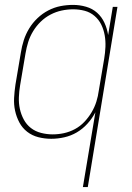

<svg xmlns="http://www.w3.org/2000/svg" viewBox="-20 -558 540 783"><path d="M318 205 369 -100Q356 -75 336.5 -53.5Q317 -32 293 -18Q269 -4 242 2Q215 8 189 8Q162 8 136.5 1.5Q111 -5 91 -20.5Q71 -36 59 -58.5Q47 -81 41.5 -106.5Q36 -132 37.5 -159Q39 -186 43 -213L65 -343Q69 -369 77 -394Q85 -419 99 -442Q113 -465 133 -484Q153 -503 177 -515.5Q201 -528 226.5 -533Q252 -538 278 -538Q305 -538 331 -530.5Q357 -523 376 -506Q395 -489 406 -465Q417 -441 421 -415L440 -530H459L338 205ZM195 -10Q218 -10 241 -15Q264 -20 285.5 -31.5Q307 -43 324 -61Q341 -79 353.5 -100Q366 -121 373 -143.5Q380 -166 383 -189L405 -319Q409 -343 410 -367Q411 -391 407 -414Q403 -437 393 -457.5Q383 -478 365.5 -493Q348 -508 325.5 -514Q303 -520 278 -520Q255 -520 231.5 -515Q208 -510 186 -498.5Q164 -487 146 -469.5Q128 -452 115 -430.5Q102 -409 95 -386.5Q88 -364 84 -340L62 -210Q58 -186 57 -161.5Q56 -137 61 -114Q66 -91 77 -70.5Q88 -50 106 -36Q124 -22 147.5 -16Q171 -10 195 -10Z"/></svg>

Font: Iosevka Curly Thin Oblique
Style: Regular
Weight: 100
Italic angle: -9°
Monospace: yes
Designer: Belleve Invis
Foundry: Belleve Invis
Version: Version 11.1.0; ttfautohint (v1.8.3)